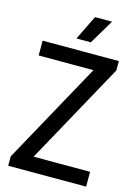

<svg xmlns="http://www.w3.org/2000/svg" viewBox="-138 -1021 784 1095"><g transform="rotate(15 253.5 -473.5)"><path d="M23.5 0V-55.5L352 -652.5H28.5V-740H478.5V-684.5L150 -87.5H483.5V0ZM211.5 -802 282.5 -947H383L296.5 -802Z"/></g></svg>

Font: Encode Sans Cnd Md
Style: Regular
Weight: 500
Width: 3
Designer: Multiple Designers
Foundry: Impallari Type
Version: Version 3.002; ttfautohint (v1.8.3) -l 8 -r 50 -G 200 -x 14 